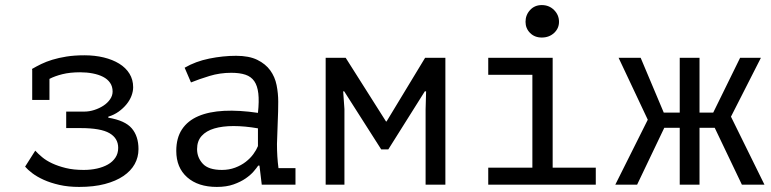

<svg xmlns="http://www.w3.org/2000/svg" viewBox="-20 -728 3040 757"><path d="M107 -453 106 -456Q123 -466 142.5 -475.5Q162 -485 186.5 -492.5Q211 -500 242 -505Q273 -510 313 -510Q354 -510 389 -501.5Q424 -493 450 -477Q476 -461 490.5 -437.5Q505 -414 505 -384Q505 -368 498.5 -350.5Q492 -333 479 -317Q466 -301 448 -288Q430 -275 407 -268V-264Q473 -253 499.5 -222Q526 -191 526 -140Q526 -108 511 -81Q496 -54 466.5 -34Q437 -14 393.5 -2.5Q350 9 292 9Q249 9 214 1Q179 -7 152.5 -19Q126 -31 107.5 -45Q89 -59 79 -71L119 -134Q130 -122 146 -108.5Q162 -95 185.5 -84Q209 -73 239.5 -65.5Q270 -58 310 -58Q338 -58 362.5 -63.5Q387 -69 405.5 -79.5Q424 -90 435 -106.5Q446 -123 446 -145Q446 -183 411.5 -203Q377 -223 298 -223H241V-288H312Q332 -288 352 -294.5Q372 -301 388 -311.5Q404 -322 414 -336.5Q424 -351 424 -367Q424 -387 414 -401.5Q404 -416 386.5 -425Q369 -434 345.5 -438.5Q322 -443 296 -443Q256 -443 226 -435.5Q196 -428 175 -417V-334H107Z M708 -461Q751 -486 805 -497Q859 -508 911 -508Q962 -508 994.5 -492Q1027 -476 1045.5 -450.5Q1064 -425 1070.5 -392.5Q1077 -360 1077 -327Q1077 -289 1075 -246Q1073 -203 1072 -160Q1072 -110 1078 -65H1145V0H1012L1003 -75H998Q992 -66 980 -52Q968 -38 948.5 -24.5Q929 -11 901 -1Q873 9 835 9Q761 9 718 -29Q675 -67 675 -133Q675 -184 697.5 -218Q720 -252 762 -270Q804 -288 863.5 -291Q923 -294 997 -283Q1002 -329 998.5 -359.5Q995 -390 982.5 -408Q970 -426 947.5 -433.5Q925 -441 892 -441Q847 -441 806 -428.5Q765 -416 733 -403ZM855 -58Q883 -58 907 -67Q931 -76 949 -90Q967 -104 979 -120.5Q991 -137 997 -152V-222Q945 -231 901 -231Q857 -231 825 -221.5Q793 -212 775 -192Q757 -172 757 -140Q757 -107 779.5 -82.5Q802 -58 855 -58Z M1658 -297 1660 -368H1655L1511 -139H1483L1337 -368H1333L1338 -298V0H1264V-500H1343L1502 -249H1504L1656 -500H1736V0H1658Z M1905 0V-67H2079V-433H1905V-500H2159V-67H2329V0ZM2052 -642Q2052 -669 2070 -688.5Q2088 -708 2116 -708Q2145 -708 2164.5 -688.5Q2184 -669 2184 -642Q2184 -616 2164.5 -598Q2145 -580 2116 -580Q2088 -580 2070 -598Q2052 -616 2052 -642Z M2599 -224 2492 0H2406L2534 -256L2419 -500H2506L2597 -284H2660V-500H2738V-284H2792L2898 -500H2980L2862 -268L2994 0H2905L2798 -224H2738V0H2660V-224Z"/></svg>

Font: PT Mono
Style: Regular
Weight: 400
Monospace: yes
Designer: A.Korolkova, I.Chaeva
Foundry: ParaType Ltd
Version: Version 1.001W OFL